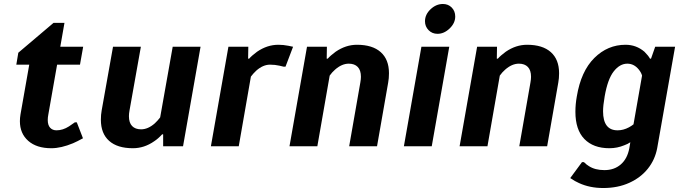

<svg xmlns="http://www.w3.org/2000/svg" viewBox="-20 -735 3420 965"><path d="M80 -126Q80 -142 83 -160L127 -410H62L72 -470L249 -620H304L283 -500H398L382 -410H267L223 -160Q220 -145 220 -132Q220 -106 232 -93Q244 -80 264 -80Q296 -80 327 -100Q341 -109 356 -120H366L397 -40Q368 -24 347 -15Q287 10 238 10Q164 10 122 -27Q80 -64 80 -126Z M487 -133Q487 -159 491 -180L548 -500H688L631 -180Q628 -164 628 -151Q628 -118 644 -101.5Q660 -85 689 -85Q724 -85 758 -115Q773 -129 785 -145L848 -500H988L900 0H800V-60H795Q775 -38 755 -25Q705 10 648 10Q570 10 528.5 -27Q487 -64 487 -133Z M1128 -500H1228L1227 -440H1232Q1245 -455 1272 -475Q1323 -510 1379 -510Q1404 -510 1429 -505Q1445 -501 1453 -500L1415 -400H1405Q1398 -401 1384 -405Q1362 -410 1337 -410Q1302 -410 1268 -380Q1253 -366 1241 -350L1180 0H1040Z M1523 -500H1623L1622 -440H1627Q1640 -455 1667 -475Q1718 -510 1774 -510Q1852 -510 1893.5 -473Q1935 -436 1935 -367Q1935 -341 1931 -320L1875 0H1735L1791 -320Q1794 -337 1794 -349Q1794 -382 1778 -398.5Q1762 -415 1733 -415Q1698 -415 1664 -385Q1649 -372 1637 -355L1575 0H1435Z M2116 -628Q2116 -662 2144 -688.5Q2172 -715 2206 -715Q2233 -715 2250.5 -697Q2268 -679 2268 -652Q2268 -619 2240 -592Q2212 -565 2179 -565Q2152 -565 2134 -583.5Q2116 -602 2116 -628ZM2010 0 2098 -500H2238L2150 0Z M2378 -500H2478L2477 -440H2482Q2495 -455 2522 -475Q2573 -510 2629 -510Q2707 -510 2748.5 -473Q2790 -436 2790 -367Q2790 -341 2786 -320L2730 0H2590L2646 -320Q2649 -337 2649 -349Q2649 -382 2633 -398.5Q2617 -415 2588 -415Q2553 -415 2519 -385Q2504 -372 2492 -355L2430 0H2290Z M2890 185Q2871 177 2846 160L2905 80H2915Q2928 93 2940 100Q2971 120 3018 120Q3067 120 3100 91.5Q3133 63 3143 10L3148 -20Q3135 -11 3118 -5Q3082 10 3043 10Q2962 10 2917 -36.5Q2872 -83 2872 -173Q2872 -211 2879 -250Q2900 -377 2967 -443.5Q3034 -510 3124 -510Q3178 -510 3219 -475Q3239 -455 3247 -440H3252L3273 -500H3373L3283 10Q3272 68 3236 113Q3200 158 3142.5 184Q3085 210 3012 210Q2944 210 2890 185ZM3141 -95Q3154 -102 3164 -110L3207 -355Q3203 -370 3191 -385Q3167 -415 3133 -415Q3095 -415 3064.5 -376Q3034 -337 3019 -250Q3011 -204 3011 -176Q3011 -80 3084 -80Q3113 -80 3141 -95Z"/></svg>

Font: Scada
Style: Bold Italic
Weight: 700
Italic angle: -10°
Version: Version 4.000